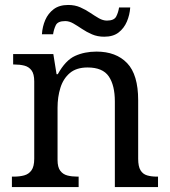

<svg xmlns="http://www.w3.org/2000/svg" viewBox="-20 -754 685 774"><path d="M28 0V-42H36Q59 -42 77.5 -47Q96 -52 107 -67.5Q118 -83 118 -114V-426Q118 -456 107 -470.5Q96 -485 78 -489.5Q60 -494 38 -494H33V-536H195L208 -455H213Q244 -511 282.5 -528.5Q321 -546 369 -546Q448 -546 492.5 -499.5Q537 -453 537 -350V-114Q537 -83 546.5 -67.5Q556 -52 573 -47Q590 -42 612 -42H617V0H443V-345Q443 -410 418.5 -446Q394 -482 333 -482Q288 -482 261.5 -459.5Q235 -437 223.5 -400Q212 -363 212 -320V-109Q212 -80 223 -65.5Q234 -51 252 -46.5Q270 -42 292 -42H297V0ZM400 -606Q373 -606 351 -615.5Q329 -625 310.5 -637.5Q292 -650 275.5 -659.5Q259 -669 243 -669Q213 -669 205 -652.5Q197 -636 194 -616H149Q151 -647 162.5 -673.5Q174 -700 196.5 -717Q219 -734 255 -734Q282 -734 303.5 -724.5Q325 -715 343.5 -702.5Q362 -690 378.5 -680.5Q395 -671 411 -671Q440 -671 448.5 -687.5Q457 -704 460 -724H505Q503 -694 491.5 -667Q480 -640 458 -623Q436 -606 400 -606Z"/></svg>

Font: Noto Serif Ethiopic
Style: Regular
Weight: 400
Designer: Monotype Design Team
Foundry: Monotype Imaging Inc.
Version: Version 2.102